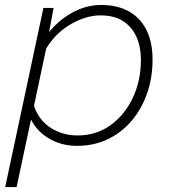

<svg xmlns="http://www.w3.org/2000/svg" viewBox="-20 -576 690 774"><path d="M388 -556Q453 -556 499.5 -530Q546 -504 570.5 -455Q595 -406 595 -335Q595 -263 573 -200Q551 -137 511 -89.5Q471 -42 415 -15Q359 12 290 12Q229 12 179.5 -16.5Q130 -45 105 -94L47 178H1L155 -544H196L178 -447Q219 -497 274 -526.5Q329 -556 388 -556ZM293 -30Q369 -30 426.5 -72Q484 -114 516 -183Q548 -252 548 -334Q548 -387 530 -427.5Q512 -468 476 -491Q440 -514 385 -514Q327 -514 265.5 -478.5Q204 -443 166 -380L117 -149Q137 -91 184.5 -60.5Q232 -30 293 -30Z"/></svg>

Font: Azeret Mono Thin Thin
Style: Italic
Weight: 250
Italic angle: -12°
Version: Version 1.002